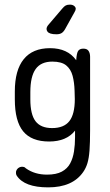

<svg xmlns="http://www.w3.org/2000/svg" viewBox="-20 -601 476 829"><path d="M304 -37V-8Q304 24 299.5 53Q295 82 283 104.5Q271 127 247 140Q223 153 183 153Q130 153 92 126Q87 121 83.5 120Q80 119 76 119Q66 119 58.5 125Q51 131 49 141Q48 150 52 157Q85 208 188 208Q293 208 339 142Q351 125 357.5 103.5Q364 82 366.5 48.5Q369 15 369 -38V-356Q369 -371 362.5 -381Q356 -391 340 -391Q325 -391 318 -382Q311 -373 309 -341Q272 -393 196 -393Q121 -393 82.5 -345.5Q44 -298 44 -206V-172Q44 -78 80 -34Q116 10 192 10Q267 10 304 -37ZM302 -209 303 -173Q303 -108 279.5 -78Q256 -48 205 -48Q156 -48 133.5 -77.5Q111 -107 111 -172V-203Q111 -271 134 -303Q157 -335 206 -335Q246 -335 266 -318.5Q286 -302 293.5 -273.5Q301 -245 302 -209ZM181 -476Q181 -470 185 -464.5Q189 -459 198.5 -456Q208 -453 224 -453Q238 -453 246.5 -458.5Q255 -464 262 -477L302 -549Q307 -557 307 -563Q307 -570 300 -575.5Q293 -581 282 -581Q271 -581 264 -577.5Q257 -574 248 -563L190 -495Q181 -485 181 -476Z"/></svg>

Font: Beiruti
Style: Regular
Weight: 400
Designer: Arlette Boutros
Foundry: Boutros
Version: Version 1.41